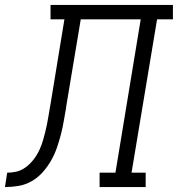

<svg xmlns="http://www.w3.org/2000/svg" viewBox="-76 -755 718 775"><path d="M-56 0 -47 -58Q-30 -58 -13 -61.5Q4 -65 19 -74Q34 -83 46.5 -96Q59 -109 68.5 -123.5Q78 -138 85 -154Q92 -170 97 -186.5Q102 -203 106 -219.5Q110 -236 113.5 -252.5Q117 -269 119.5 -285.5Q122 -302 125 -318Q126 -322 126.5 -326.5Q127 -331 128 -335L184 -677H128V-735H622V-677H558L455 -58H512V0H326V-58H390L492 -677H250L191 -324Q191 -324 191 -324Q191 -324 191 -324V-321Q186 -294 181.5 -267Q177 -240 170 -213Q163 -186 154 -159.5Q145 -133 130.5 -107.5Q116 -82 96.5 -60Q77 -38 51.5 -23.5Q26 -9 -1.5 -4.5Q-29 0 -56 0Z"/></svg>

Font: Iosevka Etoile Light Oblique
Style: Regular
Weight: 300
Italic angle: -9°
Designer: Belleve Invis
Foundry: Belleve Invis
Version: Version 15.5.2; ttfautohint (v1.8.4)